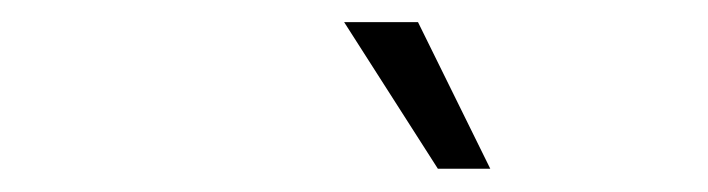

<svg xmlns="http://www.w3.org/2000/svg" viewBox="-20 -751 627 170"><path d="M414.1 -601.6H367.7L284.7 -731.4H350.1Z"/></svg>

Font: Roboto Mono Light
Style: Italic
Weight: 300
Designer: Google
Version: Version 2.000985; 2015; ttfautohint (v1.3)